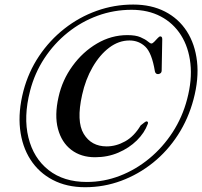

<svg xmlns="http://www.w3.org/2000/svg" viewBox="-20 -768 867 823"><path d="M345 34.5Q266 34.5 206.2 3.2Q146.5 -28 110.5 -84Q74.5 -140 66 -215.2Q57.5 -290.5 80.5 -378.5Q102 -460 147.5 -527.8Q193 -595.5 256 -645Q319 -694.5 394.2 -721.5Q469.5 -748.5 551 -748.5Q628.5 -748.5 687 -718.5Q745.5 -688.5 780.8 -633.8Q816 -579 824.5 -504.8Q833 -430.5 809.5 -342Q787.5 -259 742.8 -189.8Q698 -120.5 635.8 -70.5Q573.5 -20.5 499.5 7Q425.5 34.5 345 34.5ZM352 12Q425.5 12 494 -14.5Q562.5 -41 620.2 -88.8Q678 -136.5 720 -201.2Q762 -266 782 -342.5Q804 -425.5 796.2 -495.5Q788.5 -565.5 755.8 -617.2Q723 -669 669 -697.5Q615 -726 544 -726Q468 -726 398.2 -700.5Q328.5 -675 270.2 -628.2Q212 -581.5 170.2 -518Q128.5 -454.5 109 -379Q80 -267 101.8 -178.5Q123.5 -90 188.2 -39Q253 12 352 12ZM613.5 -237Q599.5 -198.5 566.5 -166Q533.5 -133.5 487.5 -113.8Q441.5 -94 387.5 -94Q327 -94 285.5 -125.8Q244 -157.5 228.5 -215.5Q213 -273.5 231 -352.5Q247 -425 290.8 -485.2Q334.5 -545.5 395.8 -581.5Q457 -617.5 526 -617.5Q561.5 -617.5 582.2 -608.5Q603 -599.5 613.5 -590.5Q624 -581.5 629 -581.5Q634 -581.5 641.2 -589Q648.5 -596.5 655.5 -604.2Q662.5 -612 667 -612Q675.5 -612 675.5 -600L673 -465.5Q673 -453 659.5 -450.5Q647 -449 644 -462Q631 -541 603 -567.8Q575 -594.5 535 -594.5Q489 -594.5 448.2 -563.8Q407.5 -533 377 -480.2Q346.5 -427.5 332 -361.5Q306.5 -247.5 339 -194Q371.5 -140.5 437 -140.5Q477.5 -140.5 516.2 -162Q555 -183.5 583 -230.5Q594.5 -239 600 -243.8Q605.5 -248.5 610 -247.5Q616.5 -245.5 613.5 -237Z"/></svg>

Font: Fraunces 72pt S000
Style: Italic
Weight: 400
Italic angle: -16°
Version: Version 1.000; ttfautohint (v1.8.3)